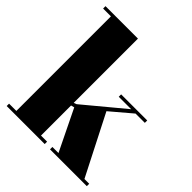

<svg xmlns="http://www.w3.org/2000/svg" viewBox="-203 -888 1025 1025"><g transform="rotate(45 310.0 -375.0)"><path d="M337 0V-18H383L270 -250L251 -245V-18H297V0H10V-18H65V-732H6V-750H251V-265L267 -271L492 -458H398V-476H595V-458H525L406 -357L579 -18H615V0Z"/></g></svg>

Font: SVN-Abril Fatface
Style: Regular
Weight: 400
Designer: Veronika Burian, Jos? Scaglione
Foundry: TypeTogether
Version: Version 1.001